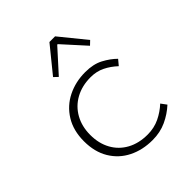

<svg xmlns="http://www.w3.org/2000/svg" viewBox="-205 -868 1010 1010"><g transform="rotate(-45 300.0 -362.5)"><path d="M347 12Q273 12 214 -17.5Q155 -47 121 -103.5Q87 -160 87 -239Q87 -319 122.5 -376Q158 -433 217.5 -462.5Q277 -492 349 -492Q409 -492 450.5 -470Q492 -448 521 -419L496 -389Q465 -418 429.5 -435.5Q394 -453 350 -453Q286 -453 237 -426Q188 -399 161 -350.5Q134 -302 134 -239Q134 -176 160.5 -128Q187 -80 235.5 -53.5Q284 -27 349 -27Q398 -27 438.5 -46.5Q479 -66 511 -96L534 -65Q497 -31 450.5 -9.5Q404 12 347 12ZM233 -572 211 -593 328 -737H370L487 -593L465 -572L351 -698H347Z"/></g></svg>

Font: Source Code Pro ExtraLight Light
Style: Regular
Weight: 300
Monospace: yes
Version: Version 1.018;hotconv 1.0.116;makeotfexe 2.5.65601